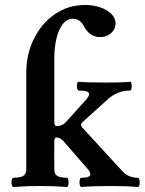

<svg xmlns="http://www.w3.org/2000/svg" viewBox="-20 -746 580 770"><path d="M321.3 -726.1Q353.5 -726.1 381.6 -716.6Q409.7 -707 426.5 -690.2Q443.4 -673.3 443.4 -651.9Q443.4 -629.4 425.8 -613.3Q408.2 -597.2 381.3 -597.2Q360.8 -597.2 344.2 -608.4Q327.6 -619.6 316.4 -641.1Q309.1 -655.3 297.9 -663.1Q286.6 -670.9 272.5 -670.9Q248.5 -670.9 231.7 -649.2Q214.8 -627.4 206.3 -591.3Q197.8 -555.2 197.8 -512.2V-257.8Q197.8 -248.5 200.2 -244.4Q202.6 -240.2 207.5 -240.2Q218.3 -240.2 228 -244.6Q237.8 -249 246.6 -258.8L321.3 -341.8Q329.6 -351.1 333.5 -357.7Q337.4 -364.3 337.4 -368.2Q337.4 -376 327.4 -379.4Q317.4 -382.8 296.4 -382.8Q291.5 -382.8 289.3 -391.6Q287.1 -400.4 289.1 -409.2Q291 -418 296.4 -418Q325.2 -415 402.3 -415Q470.2 -415 501.5 -418Q505.9 -418 507.6 -409.2Q509.3 -400.4 507.6 -391.6Q505.9 -382.8 501.5 -382.8Q476.1 -382.8 453.9 -374Q431.6 -365.2 412.6 -348.1L310.5 -255.9Q306.2 -251.5 305.2 -247.1Q305.2 -239.3 310.5 -233.9L471.2 -59.1Q482.9 -46.4 498 -39.8Q513.2 -33.2 532.2 -33.2Q537.1 -33.2 539.3 -23.9Q541.5 -14.6 539.6 -5.4Q537.6 3.9 532.2 3.9Q490.7 0 420.4 0Q350.1 0 306.2 3.9Q301.8 3.9 299.8 -5.4Q297.9 -14.6 299.6 -23.9Q301.3 -33.2 306.2 -33.2Q324.2 -33.2 333.3 -36.6Q342.3 -40 342.3 -46.9Q342.3 -56.6 329.6 -70.8L234.4 -180.2Q227.5 -187.5 220.7 -191.2Q213.9 -194.8 205.6 -194.8Q201.7 -194.8 199.7 -190.7Q197.8 -186.5 197.8 -178.2L197.3 -68.8H85.4V-455.1Q85.4 -528.3 116 -590.3Q146.5 -652.3 200.2 -689.2Q253.9 -726.1 321.3 -726.1ZM34.2 -33.2Q60.5 -33.2 73 -40.5Q85.4 -47.9 85.4 -65.9V-98.6H197.8V-65.9Q197.8 -47.9 209.7 -40.5Q221.7 -33.2 248 -33.2Q252.4 -33.2 254.2 -23.9Q255.9 -14.6 254.2 -5.4Q252.4 3.9 248 3.9Q211.9 1.5 191.9 0.7Q171.9 0 141.1 0Q110.8 0 90.6 0.7Q70.3 1.5 34.2 3.9Q29.3 3.9 27.1 -5.4Q24.9 -14.6 27.1 -23.9Q29.3 -33.2 34.2 -33.2Z"/></svg>

Font: Junicode Two Beta VF
Style: Regular
Weight: 400
Designer: Peter S. Baker
Foundry: Briery Creek Software
Version: Version 1.031 beta; ttfautohint (v1.8.1.43-b0c9)